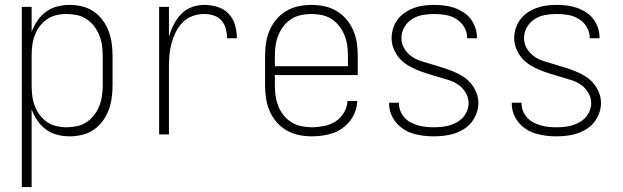

<svg xmlns="http://www.w3.org/2000/svg" viewBox="-20 -548 2540 783"><path d="M69 215V-520H109V-418Q118 -442 132.5 -463.5Q147 -485 167.5 -500Q188 -515 213 -521.5Q238 -528 264 -528Q289 -528 314.5 -522Q340 -516 361.5 -501.5Q383 -487 398.5 -466Q414 -445 423 -421Q432 -397 435.5 -371.5Q439 -346 439 -320V-200Q439 -174 435.5 -148.5Q432 -123 423 -99Q414 -75 398.5 -54Q383 -33 361.5 -18.5Q340 -4 314.5 2Q289 8 264 8Q238 8 213 1.5Q188 -5 167.5 -20Q147 -35 132.5 -56.5Q118 -78 109 -102V215ZM251 -29Q272 -29 293.5 -33.5Q315 -38 333 -50Q351 -62 364 -79Q377 -96 385 -116Q393 -136 396 -157.5Q399 -179 399 -200V-320Q399 -341 396 -362.5Q393 -384 385 -404Q377 -424 364 -441Q351 -458 333 -470Q315 -482 293.5 -486.5Q272 -491 251 -491Q230 -491 209 -486Q188 -481 171 -469Q154 -457 141.5 -440Q129 -423 121.5 -403Q114 -383 111.5 -362Q109 -341 109 -320V-200Q109 -179 111.5 -158Q114 -137 121.5 -117Q129 -97 141.5 -80Q154 -63 171 -51Q188 -39 209 -34Q230 -29 251 -29Z M629 0V-520H669V-398Q676 -423 688 -447Q700 -471 718 -490Q736 -509 761 -518.5Q786 -528 813 -528Q840 -528 866.5 -520Q893 -512 912 -492.5Q931 -473 938.5 -446Q946 -419 946 -392H906Q906 -411 901 -430.5Q896 -450 883 -464.5Q870 -479 851 -485Q832 -491 813 -491Q788 -491 765 -482.5Q742 -474 725 -457Q708 -440 697 -417.5Q686 -395 679.5 -371.5Q673 -348 671 -324Q669 -300 669 -276V0Z M1251 8Q1224 8 1198 2.5Q1172 -3 1148.5 -16.5Q1125 -30 1107.5 -50.5Q1090 -71 1079.5 -95.5Q1069 -120 1065 -146.5Q1061 -173 1061 -200V-320Q1061 -347 1065 -373.5Q1069 -400 1079.5 -424.5Q1090 -449 1107.5 -469.5Q1125 -490 1148 -503.5Q1171 -517 1197 -522.5Q1223 -528 1250 -528Q1277 -528 1303 -522.5Q1329 -517 1352 -503.5Q1375 -490 1392.5 -469.5Q1410 -449 1420.5 -424.5Q1431 -400 1435 -373.5Q1439 -347 1439 -320V-242H1101V-200Q1101 -178 1104 -156.5Q1107 -135 1115 -115Q1123 -95 1136.5 -78Q1150 -61 1168.5 -49.5Q1187 -38 1208.5 -33.5Q1230 -29 1251 -29Q1276 -29 1301.5 -34Q1327 -39 1348 -52.5Q1369 -66 1382.5 -88.5Q1396 -111 1397 -136H1437Q1436 -114 1428.5 -93Q1421 -72 1407.5 -55Q1394 -38 1376 -25Q1358 -12 1337.5 -5Q1317 2 1295 5Q1273 8 1251 8ZM1399 -278V-320Q1399 -342 1396 -363Q1393 -384 1385 -404Q1377 -424 1363.5 -441.5Q1350 -459 1332 -470.5Q1314 -482 1293 -486.5Q1272 -491 1250 -491Q1228 -491 1207 -486.5Q1186 -482 1168 -470.5Q1150 -459 1136.5 -441.5Q1123 -424 1115 -404Q1107 -384 1104 -363Q1101 -342 1101 -320V-278Z M1749 8Q1728 8 1707 5.5Q1686 3 1665.5 -3Q1645 -9 1627 -20.5Q1609 -32 1595.5 -48Q1582 -64 1574.5 -84Q1567 -104 1567 -125Q1567 -126 1567 -127Q1567 -128 1567 -129H1607Q1607 -128 1607 -127.5Q1607 -127 1607 -127Q1607 -110 1613 -95Q1619 -80 1630 -68Q1641 -56 1655.5 -48.5Q1670 -41 1685.5 -36.5Q1701 -32 1717 -30.5Q1733 -29 1749 -29Q1765 -29 1781 -30.5Q1797 -32 1812.5 -36.5Q1828 -41 1842.5 -49Q1857 -57 1868 -69Q1879 -81 1885 -96.5Q1891 -112 1891 -128Q1891 -150 1879 -170Q1867 -190 1849 -202.5Q1831 -215 1809.5 -221.5Q1788 -228 1766.5 -234.5Q1745 -241 1723.5 -247.5Q1702 -254 1681.5 -262.5Q1661 -271 1642 -282.5Q1623 -294 1608.5 -311Q1594 -328 1585.5 -349Q1577 -370 1577 -392Q1577 -413 1583.5 -433Q1590 -453 1602.5 -469.5Q1615 -486 1632.5 -497.5Q1650 -509 1669.5 -516Q1689 -523 1709.5 -525.5Q1730 -528 1751 -528Q1772 -528 1792 -525.5Q1812 -523 1831.5 -516.5Q1851 -510 1868.5 -499Q1886 -488 1898.5 -472Q1911 -456 1918 -436Q1925 -416 1925 -396Q1925 -395 1925 -394Q1925 -393 1925 -392H1885Q1885 -393 1885 -393.5Q1885 -394 1885 -395Q1885 -418 1872.5 -438.5Q1860 -459 1840 -471Q1820 -483 1797 -487Q1774 -491 1751 -491Q1728 -491 1704.5 -487Q1681 -483 1661 -470.5Q1641 -458 1629 -437Q1617 -416 1617 -393Q1617 -370 1628.5 -350.5Q1640 -331 1658.5 -318Q1677 -305 1698.5 -298.5Q1720 -292 1741.5 -285.5Q1763 -279 1784 -272.5Q1805 -266 1826 -257.5Q1847 -249 1866 -237.5Q1885 -226 1899.5 -209Q1914 -192 1922.5 -171Q1931 -150 1931 -128Q1931 -107 1923.5 -86.5Q1916 -66 1903 -49.5Q1890 -33 1871.5 -21.5Q1853 -10 1833 -3.5Q1813 3 1791.5 5.5Q1770 8 1749 8Z M2249 8Q2228 8 2207 5.5Q2186 3 2165.5 -3Q2145 -9 2127 -20.5Q2109 -32 2095.5 -48Q2082 -64 2074.5 -84Q2067 -104 2067 -125Q2067 -126 2067 -127Q2067 -128 2067 -129H2107Q2107 -128 2107 -127.5Q2107 -127 2107 -127Q2107 -110 2113 -95Q2119 -80 2130 -68Q2141 -56 2155.5 -48.5Q2170 -41 2185.5 -36.5Q2201 -32 2217 -30.5Q2233 -29 2249 -29Q2265 -29 2281 -30.5Q2297 -32 2312.5 -36.5Q2328 -41 2342.5 -49Q2357 -57 2368 -69Q2379 -81 2385 -96.5Q2391 -112 2391 -128Q2391 -150 2379 -170Q2367 -190 2349 -202.5Q2331 -215 2309.5 -221.5Q2288 -228 2266.5 -234.5Q2245 -241 2223.5 -247.5Q2202 -254 2181.5 -262.5Q2161 -271 2142 -282.5Q2123 -294 2108.5 -311Q2094 -328 2085.5 -349Q2077 -370 2077 -392Q2077 -413 2083.5 -433Q2090 -453 2102.5 -469.5Q2115 -486 2132.5 -497.5Q2150 -509 2169.5 -516Q2189 -523 2209.5 -525.5Q2230 -528 2251 -528Q2272 -528 2292 -525.5Q2312 -523 2331.5 -516.5Q2351 -510 2368.5 -499Q2386 -488 2398.5 -472Q2411 -456 2418 -436Q2425 -416 2425 -396Q2425 -395 2425 -394Q2425 -393 2425 -392H2385Q2385 -393 2385 -393.5Q2385 -394 2385 -395Q2385 -418 2372.5 -438.5Q2360 -459 2340 -471Q2320 -483 2297 -487Q2274 -491 2251 -491Q2228 -491 2204.5 -487Q2181 -483 2161 -470.5Q2141 -458 2129 -437Q2117 -416 2117 -393Q2117 -370 2128.5 -350.5Q2140 -331 2158.5 -318Q2177 -305 2198.5 -298.5Q2220 -292 2241.5 -285.5Q2263 -279 2284 -272.5Q2305 -266 2326 -257.5Q2347 -249 2366 -237.5Q2385 -226 2399.5 -209Q2414 -192 2422.5 -171Q2431 -150 2431 -128Q2431 -107 2423.5 -86.5Q2416 -66 2403 -49.5Q2390 -33 2371.5 -21.5Q2353 -10 2333 -3.5Q2313 3 2291.5 5.5Q2270 8 2249 8Z"/></svg>

Font: Zed Sans Extralight
Style: Regular
Weight: 200
Designer: Belleve Invis
Foundry: Belleve Invis
Version: Version 1.0.0; ttfautohint (v1.8.4)